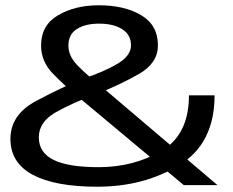

<svg xmlns="http://www.w3.org/2000/svg" viewBox="-20 -701 882 727"><path d="M348.5 6Q525 6 658.8 -75.8Q792.5 -157.5 792.5 -340H695.5Q695.5 -190.5 590.5 -129.2Q485.5 -68 353.5 -68Q238 -68 182.5 -95.8Q127 -123.5 127 -181Q127 -239 190.2 -275.2Q253.5 -311.5 347 -345.5Q437 -381 507.5 -421.8Q578 -462.5 578 -529.5Q578 -605.5 515 -643.2Q452 -681 354 -681Q264 -681 199.8 -643.2Q135.5 -605.5 135.5 -528.5Q135.5 -468 181 -421.5Q226.5 -375 269 -340L676 0H803.5L347.5 -387.5Q302.5 -422.5 270.8 -456.2Q239 -490 239 -528.5Q239 -571 271.2 -591.2Q303.5 -611.5 355 -611.5Q409.5 -611.5 442.8 -590.5Q476 -569.5 476 -529Q476 -490.5 426 -460.2Q376 -430 293.5 -402.5Q215 -371 117.2 -319Q19.5 -267 19.5 -175Q19.5 -84.5 104 -39.2Q188.5 6 348.5 6Z"/></svg>

Font: Anybody SemiExpanded
Style: Regular
Weight: 400
Width: 6
Designer: Tyler Finck
Foundry: Etcetera Type Company
Version: Version 1.113;gftools[0.9.25]